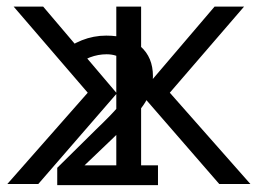

<svg xmlns="http://www.w3.org/2000/svg" viewBox="-20 -554 776 578"><path d="M330.1 -534.2H404.8V-274.9L626 -534.2H714.8L491.2 -274.9L733.9 0H640.1L404.8 -271V0H330.1V-271L95.2 0H2L244.1 -274.9L21 -534.2H109.9L330.1 -274.9ZM455.6 3.4H152.3V-48.8L270 -165Q314.9 -208 335.4 -232.2Q356 -256.3 364.3 -275.6Q372.6 -294.9 372.6 -321.8Q372.6 -355.5 352.5 -373Q332.5 -390.6 300.8 -390.6Q275.4 -390.6 250.7 -381.3Q226.1 -372.1 190.9 -346.2L158.2 -390.6Q223.6 -446.8 299.8 -446.8Q366.2 -446.8 403.3 -414.1Q440.4 -381.3 440.4 -324.7Q440.4 -284.7 417.7 -246.8Q395 -209 321.3 -139.2L234.4 -56.2H455.6Z"/></svg>

Font: Open Sans ACDW
Style: acdw
Weight: 400
Foundry: Ascender Corporation
Version: Version 1.10